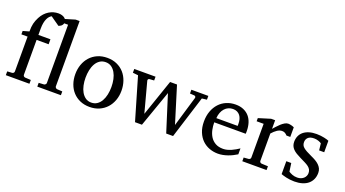

<svg xmlns="http://www.w3.org/2000/svg" viewBox="-56 -1292 3342 1859"><g transform="rotate(20 1614.5 -362.5)"><path d="M389.2 -676.8Q389.2 -661.6 383.1 -651.6Q377 -641.6 368.9 -635.5Q360.8 -629.4 353.3 -626.5Q345.7 -623.5 342.8 -623Q341.8 -624 334.7 -629.2Q327.6 -634.3 317.6 -641.4Q307.6 -648.4 296.1 -656.2Q284.7 -664.1 274.9 -671.1Q265.1 -678.2 258.3 -682.9Q251.5 -687.5 251 -688Q240.2 -682.1 229.7 -671.4Q219.2 -660.6 210.7 -642.6Q202.1 -624.5 197 -598.9Q191.9 -573.2 191.9 -538.1V-474.1H315.9V-422.9H191.9V-64Q191.9 -54.7 198 -48.8Q204.1 -43 212.9 -42L272 -39.1V0H28.8V-39.1L78.1 -42Q86.9 -43 93 -48.8Q99.1 -54.7 99.1 -64V-422.9H35.2V-458L99.1 -476.1Q99.1 -501 100.8 -520.8Q102.5 -540.5 106.7 -557.9Q110.8 -575.2 117.2 -591.6Q123.5 -607.9 132.8 -626Q147.5 -654.3 166.7 -675Q186 -695.8 208.3 -709.5Q230.5 -723.1 254.6 -730Q278.8 -736.8 303.2 -736.8Q324.2 -736.8 340.3 -731.9Q356.4 -727.1 367.4 -718.8Q378.4 -710.4 383.8 -699.7Q389.2 -689 389.2 -676.8Z M353 0V-39.1L406.2 -42Q413.1 -42 420.7 -49.1Q428.2 -56.2 428.2 -63V-665H352.1V-698.2L480 -736.8H521V-63Q521 -56.2 528.1 -49.1Q535.2 -42 542 -42L596.2 -39.1V0Z M1028.8 -241.2Q1028.8 -282.2 1020.8 -319.8Q1012.7 -357.4 996.1 -386.2Q979.5 -415 954.6 -432.1Q929.7 -449.2 896 -449.2Q861.3 -449.2 835.9 -432.1Q810.5 -415 794.2 -386.2Q777.8 -357.4 770 -319.8Q762.2 -282.2 762.2 -241.2Q762.2 -200.7 770.3 -163.1Q778.3 -125.5 794.9 -96.7Q811.5 -67.9 836.4 -50.5Q861.3 -33.2 895 -33.2Q929.2 -33.2 954.6 -50.3Q980 -67.4 996.3 -96.2Q1012.7 -125 1020.8 -162.6Q1028.8 -200.2 1028.8 -241.2ZM1132.8 -240.2Q1132.8 -187 1116 -140.9Q1099.1 -94.7 1068.1 -60.8Q1037.1 -26.9 992.9 -7.3Q948.7 12.2 894 12.2Q839.4 12.2 795.4 -7.1Q751.5 -26.4 720.7 -60.1Q689.9 -93.8 673.6 -139.9Q657.2 -186 657.2 -240.2Q657.2 -293.5 673.8 -339.8Q690.4 -386.2 721.7 -420.7Q752.9 -455.1 797.1 -474.6Q841.3 -494.1 897 -494.1Q952.6 -494.1 996.6 -474.1Q1040.5 -454.1 1070.8 -419.7Q1101.1 -385.3 1116.9 -339.1Q1132.8 -293 1132.8 -240.2Z M1889.2 -437 1752 0H1681.2L1563 -374L1431.2 0H1359.9L1231.9 -437L1176.8 -442.9V-481.9H1396V-442.9L1349.1 -439.9Q1340.8 -439 1336.2 -432.6Q1331.5 -426.3 1334 -418L1417 -106.9L1545.9 -481.9H1617.2L1732.9 -106.9L1825.2 -418Q1827.6 -425.8 1823.5 -432.4Q1819.3 -439 1811 -439.9L1765.1 -442.9V-481.9H1939.9V-442.9Z M2406.2 -49.8Q2385.3 -36.6 2362.5 -25.4Q2339.8 -14.2 2315.7 -5.9Q2291.5 2.4 2266.6 7.3Q2241.7 12.2 2216.3 12.2Q2170.9 12.2 2128.9 -3.2Q2086.9 -18.6 2054.9 -49.3Q2022.9 -80.1 2003.7 -126.7Q1984.4 -173.3 1984.4 -235.8Q1984.4 -294.4 2002 -342Q2019.5 -389.6 2050.8 -423.6Q2082 -457.5 2125 -475.8Q2168 -494.1 2219.2 -494.1Q2265.6 -494.1 2300.8 -478.8Q2335.9 -463.4 2359.4 -436.3Q2382.8 -409.2 2394.5 -371.3Q2406.2 -333.5 2406.2 -289.1V-275.9Q2406.2 -268.1 2405.3 -261.2H2081.1Q2081.1 -223.1 2089.1 -185.1Q2097.2 -147 2116.2 -116.7Q2135.3 -86.4 2167.5 -67.6Q2199.7 -48.8 2248 -48.8Q2269.5 -48.8 2290.5 -54.4Q2311.5 -60.1 2331.8 -68.8Q2352.1 -77.6 2370.6 -88.6Q2389.2 -99.6 2406.2 -110.8ZM2306.2 -328.1Q2306.2 -353 2300.3 -374.3Q2294.4 -395.5 2282.5 -411.1Q2270.5 -426.8 2252.2 -435.8Q2233.9 -444.8 2209 -444.8Q2184.1 -444.8 2162.6 -435.3Q2141.1 -425.8 2124.8 -407.7Q2108.4 -389.6 2098.4 -364Q2088.4 -338.4 2086.4 -306.2H2306.2Z M2782.2 -379.9Q2772.5 -391.1 2759.8 -399.2Q2747.1 -407.2 2728.5 -407.2Q2704.1 -407.2 2679.2 -390.9Q2654.3 -374.5 2628.4 -345.2V-64Q2628.4 -54.7 2634.3 -48.8Q2640.1 -43 2649.4 -42L2715.3 -39.1V0H2465.3V-38.1L2514.6 -42Q2523.4 -43 2529.5 -48.8Q2535.6 -54.7 2535.6 -64V-411.1H2463.4V-443.8L2587.4 -481.9H2628.4V-393.1Q2639.2 -404.8 2654.5 -422.1Q2669.9 -439.5 2687.5 -455.6Q2705.1 -471.7 2723.9 -482.9Q2742.7 -494.1 2760.3 -494.1Q2768.1 -494.1 2776.9 -492.7Q2785.6 -491.2 2793.9 -489Q2802.2 -486.8 2809.3 -484.1Q2816.4 -481.4 2821.3 -479V-379.9Z M3195.3 -145Q3195.3 -108.4 3182.1 -79.1Q3168.9 -49.8 3144.5 -29.5Q3120.1 -9.3 3084.5 1.5Q3048.8 12.2 3004.4 12.2Q2981.4 12.2 2959.7 9.5Q2938 6.8 2919.7 2.7Q2901.4 -1.5 2887.2 -5.9Q2873 -10.3 2865.7 -13.2V-146H2916.5L2928.7 -61Q2943.8 -51.3 2966.1 -42.2Q2988.3 -33.2 3017.6 -33.2Q3039.1 -33.2 3055.7 -39.8Q3072.3 -46.4 3083.7 -57.1Q3095.2 -67.9 3101.3 -81.8Q3107.4 -95.7 3107.4 -110.8Q3107.4 -131.8 3099.1 -146.7Q3090.8 -161.6 3075.2 -173.6Q3059.6 -185.5 3036.9 -196.8Q3014.2 -208 2985.4 -222.2Q2958 -235.4 2937 -248.3Q2916 -261.2 2901.6 -276.1Q2887.2 -291 2879.9 -308.8Q2872.6 -326.7 2872.6 -349.1Q2872.6 -382.3 2884.5 -409.2Q2896.5 -436 2919.4 -454.8Q2942.4 -473.6 2975.8 -483.9Q3009.3 -494.1 3052.7 -494.1Q3074.7 -494.1 3094.7 -491.7Q3114.7 -489.3 3131.3 -485.8Q3147.9 -482.4 3160.6 -478.5Q3173.3 -474.6 3180.7 -471.2V-353H3128.4L3120.6 -422.9Q3109.9 -431.2 3088.9 -438.5Q3067.9 -445.8 3044.4 -445.8Q3002.9 -445.8 2983.2 -427Q2963.4 -408.2 2963.4 -378.9Q2963.4 -361.8 2969 -349.1Q2974.6 -336.4 2987.5 -325.2Q3000.5 -314 3021.7 -302.2Q3043 -290.5 3074.7 -275.9Q3101.1 -264.2 3123 -251.5Q3145 -238.8 3161.1 -223.1Q3177.2 -207.5 3186.3 -188.5Q3195.3 -169.4 3195.3 -145Z"/></g></svg>

Font: BabelStone Ogham Stemless
Style: Regular
Weight: 400
Designer: Andrew West
Foundry: BabelStone
Version: Version 2.02 March 14, 2022